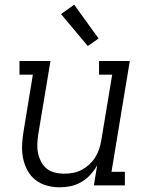

<svg xmlns="http://www.w3.org/2000/svg" viewBox="-20 -790 640 818"><path d="M235 8Q206 8 179 0.5Q152 -7 131 -23.5Q110 -40 97 -64Q84 -88 78.5 -115Q73 -142 74 -170.5Q75 -199 80 -228L120 -472H63V-530H195L143 -218Q140 -198 139 -177.5Q138 -157 142 -138Q146 -119 155 -101.5Q164 -84 178.5 -72Q193 -60 212.5 -55Q232 -50 252 -50Q252 -50 252.5 -50Q253 -50 253 -50Q272 -50 291 -53.5Q310 -57 328 -66.5Q346 -76 361 -90Q376 -104 386.5 -121Q397 -138 403 -157Q409 -176 412 -195L458 -472H402V-530H533L455 -58H512V0H380L394 -86Q382 -64 365 -45.5Q348 -27 326.5 -14.5Q305 -2 281.5 3Q258 8 235 8ZM354 -594 240 -730 296 -770 400 -626Z"/></svg>

Font: Iosevka Curly Slab LtExObl
Style: Regular
Weight: 300
Width: 7
Italic angle: -9°
Monospace: yes
Designer: Belleve Invis
Foundry: Belleve Invis
Version: Version 11.1.0; ttfautohint (v1.8.3)